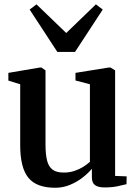

<svg xmlns="http://www.w3.org/2000/svg" viewBox="-20 -854 631 884"><path d="M461.5 9Q433 9 418 -1.2Q403 -11.5 403 -38V-77Q386 -56.5 360 -36.2Q334 -16 302 -2.8Q270 10.5 234.5 10.5Q148 10.5 110.5 -35.8Q73 -82 73 -185.5V-466L18.5 -483V-518.5L163 -543H171L189.5 -530V-189Q189.5 -144.5 196.5 -115.8Q203.5 -87 221.8 -73.2Q240 -59.5 273 -59.5Q300.5 -59.5 323.2 -67.2Q346 -75 363.8 -86.2Q381.5 -97.5 394 -109V-466L327.5 -483.5V-518.5L480 -543H489L510 -530V-44L563 -42L562.5 -6Q545.5 -1.5 520 3.8Q494.5 9 461.5 9ZM244 -615 116.5 -810 148 -834 285 -702 421.5 -834 453 -810 325.5 -615Z"/></svg>

Font: Merriweather 72pt SemiBold
Style: Regular
Weight: 600
Version: Version 2.100